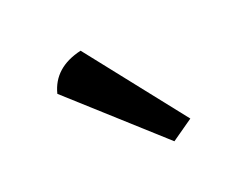

<svg xmlns="http://www.w3.org/2000/svg" viewBox="-41 -974 367 280"><g transform="rotate(-15 143.0 -833.5)"><path d="M96 -915 225 -778 194 -752 47 -863Q53 -901 96 -915Z"/></g></svg>

Font: Strong
Style: Regular
Weight: 400
Designer: Roman Shchyukin (Gaslight Type Foundry)
Foundry: Cyreal (www.cyreal.org)
Version: Version 1.001